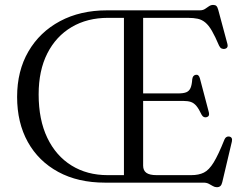

<svg xmlns="http://www.w3.org/2000/svg" viewBox="-20 -742 1000 780"><path d="M414.5 -700H791Q804.5 -700 813 -705.8Q821.5 -711.5 829.2 -716.8Q837 -722 846 -722Q854.5 -722 859 -717.8Q863.5 -713.5 866.5 -702.5L904 -563Q906 -555.5 903.5 -550.5Q901 -545.5 894 -543.5Q886.5 -542 880.2 -545Q874 -548 870 -556.5Q854 -594 841 -616.5Q828 -639 814.2 -650.5Q800.5 -662 783.5 -665.8Q766.5 -669.5 742.5 -669.5H561.5V-69Q561.5 -49.5 574.5 -40Q587.5 -30.5 616 -30.5H757Q787.5 -30.5 808.2 -40.8Q829 -51 848 -82Q867 -113 892 -175.5Q895 -182.5 899.8 -185.2Q904.5 -188 910 -187.5Q918 -186.5 921 -181.2Q924 -176 922 -167L883 -2Q880.5 9 875.2 13.8Q870 18.5 861 18.5Q852.5 18.5 845 14Q837.5 9.5 828.5 4.8Q819.5 0 807 0H406.5Q297 0 216.8 -43.5Q136.5 -87 93 -165.2Q49.5 -243.5 49.5 -348.5Q49.5 -454 95.5 -533Q141.5 -612 223.8 -656Q306 -700 414.5 -700ZM137 -358.5Q137 -255.5 172.2 -182Q207.5 -108.5 270.8 -69.5Q334 -30.5 417 -30.5H483.5V-669.5H418.5Q334.5 -669.5 271 -632Q207.5 -594.5 172.2 -525Q137 -455.5 137 -358.5ZM529.5 -362.5H704Q725 -362.5 736.8 -367.2Q748.5 -372 754 -384.5Q759.5 -397 761 -420Q763 -436 775 -438Q787.5 -440.5 792 -424L828.5 -285.5Q832.5 -269.5 819.5 -266Q806.5 -262.5 799 -276Q788 -299.5 778 -311.5Q768 -323.5 755.5 -327.8Q743 -332 724.5 -332H529.5Z"/></svg>

Font: Fraunces Light
Style: Regular
Weight: 300
Version: Version 1.000;[b76b70a41]